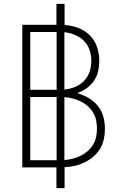

<svg xmlns="http://www.w3.org/2000/svg" viewBox="-20 -863 640 990"><path d="M271 107V0H95V-735H271V-843H313V-734Q349 -732 383.5 -719Q418 -706 443.5 -680.5Q469 -655 480.5 -620Q492 -585 492 -550Q492 -522 486 -495.5Q480 -469 464.5 -446.5Q449 -424 426.5 -408Q404 -392 378 -383Q409 -374 436.5 -358Q464 -342 484 -317.5Q504 -293 512.5 -262Q521 -231 521 -199Q521 -173 515.5 -146Q510 -119 496 -96Q482 -73 461.5 -55.5Q441 -38 416.5 -26Q392 -14 366 -8Q340 -2 313 -1V107ZM136 -400H272V-698H136ZM312 -401Q340 -404 366.5 -414.5Q393 -425 413 -445.5Q433 -466 442 -493.5Q451 -521 451 -549Q451 -577 442 -604.5Q433 -632 413 -652Q393 -672 366.5 -683Q340 -694 312 -697ZM272 -37V-363H136V-37ZM312 -38Q333 -39 354.5 -44.5Q376 -50 395.5 -59.5Q415 -69 431.5 -83.5Q448 -98 459.5 -116.5Q471 -135 475.5 -156.5Q480 -178 480 -200Q480 -222 475.5 -243.5Q471 -265 459.5 -283.5Q448 -302 431.5 -316.5Q415 -331 395.5 -340.5Q376 -350 354.5 -355.5Q333 -361 312 -362Z"/></svg>

Font: Iosevka Extralight Extended
Style: Regular
Weight: 200
Width: 7
Monospace: yes
Designer: Belleve Invis
Foundry: Belleve Invis
Version: Version 32.5.0; ttfautohint (v1.8.4)